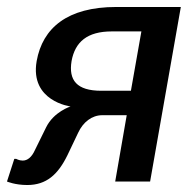

<svg xmlns="http://www.w3.org/2000/svg" viewBox="-20 -520 550 550"><path d="M343 -190 310 0H410L498 -500H313C173 -500 102 -440 85 -345C65 -230 182 -215 182 -215C182 -215 134 -200 112 -155L80 -90C71 -70 59 -60 45 -60C35 -60 26 -65 26 -65H21L0 0C0 0 23 10 58 10C113 10 146 -20 173 -75L204 -140C218 -170 243 -190 273 -190ZM270 -260C200 -260 176 -290 185 -345C195 -400 230 -430 300 -430H385L355 -260Z"/></svg>

Font: Scada
Style: Italic
Weight: 400
Designer: Jovanny Lemonad
Foundry: Jovanny Lemonad
Version: Version 3.005